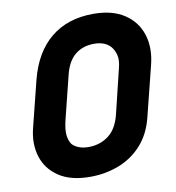

<svg xmlns="http://www.w3.org/2000/svg" viewBox="-82 -794 815 888"><g transform="rotate(-10 325.0 -350.0)"><path d="M415 -720Q503 -720 559.5 -683Q616 -646 636.5 -582.5Q657 -519 637 -440L578 -204Q559 -128 513.5 -78Q468 -28 405 -4Q342 20 271 20Q180 20 124.5 -17Q69 -54 50 -115Q31 -176 49 -248L103 -464Q135 -590 214.5 -655Q294 -720 415 -720ZM203 -258Q192 -212 196 -185.5Q200 -159 211 -145Q221 -133 241 -125Q261 -117 287 -117Q341 -117 381.5 -147.5Q422 -178 438 -245L488 -451Q498 -489 491.5 -513.5Q485 -538 471 -554Q445 -583 394 -583Q341 -583 305 -553.5Q269 -524 254 -463Z"/></g></svg>

Font: Recursive Sn Lnr St XBd
Style: Italic
Weight: 800
Italic angle: -15°
Version: Version 1.079;hotconv 1.0.112;makeotfexe 2.5.65598; ttfautoh